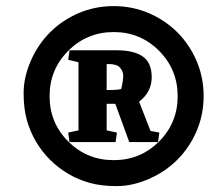

<svg xmlns="http://www.w3.org/2000/svg" viewBox="-20 -783 712 639"><path d="M335 -569.8V-483.4H347.7Q369.6 -483.4 383.3 -486.8Q390.1 -514.6 390.1 -530.3Q390.1 -545.9 379.4 -557.9Q368.7 -569.8 342.8 -569.8ZM443.8 -445.3V-442.4L481 -347.2L510.3 -341.8L505.9 -310.1H410.2L363.8 -437.5H335V-349.1L369.1 -341.8L364.7 -310.1H211.4L207 -341.8L241.2 -349.1V-575.7L207 -584L211.4 -615.7H368.2Q424.8 -615.7 454.8 -595.2Q484.9 -574.7 484.9 -525.9Q484.9 -477.1 443.8 -445.3ZM207.3 -614Q145 -551.8 145 -462.9Q145 -374 207.3 -312Q269.5 -250 358.4 -250Q447.3 -250 509.3 -312Q571.3 -374 571.3 -462.9Q571.3 -551.8 509.3 -614Q447.3 -676.3 358.4 -676.3Q269.5 -676.3 207.3 -614ZM69.3 -383.5Q58.6 -421.9 58.6 -473.6Q58.6 -525.4 82.3 -580.1Q106 -634.8 146.5 -675.3Q187 -715.8 241.7 -739.3Q296.4 -762.7 358.4 -762.7Q420.4 -762.7 475.1 -739.3Q529.8 -715.8 570.3 -675.3Q610.8 -634.8 634.3 -580.1Q657.7 -525.4 657.7 -463.4Q657.7 -401.4 634.3 -346.7Q610.8 -292 570.3 -251.5Q529.8 -210.9 475.1 -187.3Q420.4 -163.6 368.7 -163.6Q316.9 -163.6 278.6 -174.3Q240.2 -185.1 207 -204.6Q173.8 -224.1 146.5 -251.5Q119.1 -278.8 99.6 -312Q80.1 -345.2 69.3 -383.5Z"/></svg>

Font: NoticiaText-BoldItalic
Style: Bold Italic
Weight: 700
Italic angle: -8°
Designer: JM Sole
Foundry: JM Sole
Version: Version 1.003